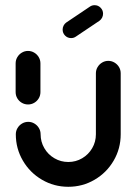

<svg xmlns="http://www.w3.org/2000/svg" viewBox="-20 -714 523 737"><path d="M87.8 -313Q74.8 -313 63.9 -319.3Q53 -325.6 46.5 -336.5Q40 -347.4 40 -360.4V-470.7Q40 -483.7 46.5 -494.6Q53 -505.6 63.9 -512Q74.8 -518.5 87.4 -518.5Q100.4 -518.5 111.3 -512Q122.2 -505.6 128.7 -494.6Q135.2 -483.7 135.2 -470.7V-360.4Q135.2 -347.4 128.7 -336.5Q122.2 -325.6 111.3 -319.3Q100.4 -313 87.8 -313ZM395.6 -480.4Q408.5 -480.4 419.4 -473.9Q430.4 -467.4 436.9 -456.5Q443.3 -445.6 443.3 -432.6V-198.5Q443.3 -143.7 416.3 -97.4Q389.3 -51.1 343.1 -24.1Q297 3 242.2 3Q187.4 3 141.1 -24.1Q94.8 -51.1 67.8 -97.4Q40.7 -143.7 40.7 -198.5Q40.7 -211.5 47.2 -222.4Q53.7 -233.3 64.6 -239.8Q75.6 -246.3 88.5 -246.3Q101.1 -246.3 112 -239.8Q123 -233.3 129.4 -222.4Q135.9 -211.5 135.9 -198.5Q135.9 -169.6 150.2 -145.2Q164.4 -120.7 188.9 -106.5Q213.3 -92.2 242.2 -92.2Q271.1 -92.2 295.4 -106.5Q319.6 -120.7 333.9 -145.2Q348.1 -169.6 348.1 -198.5V-432.6Q348.1 -445.6 354.6 -456.5Q361.1 -467.4 372 -473.9Q383 -480.4 395.6 -480.4ZM253 -567.8Q239.3 -567.8 229.8 -577.4Q220.4 -587 220.4 -600.4Q220.4 -608.5 224.1 -615.7Q227.8 -623 234.1 -627.4L324.4 -688.1Q332.6 -694.1 343 -694.1Q356.7 -694.1 366.1 -684.4Q375.6 -674.8 375.6 -661.5Q375.6 -653.3 371.9 -646.1Q368.1 -638.9 361.9 -634.4L271.5 -573.7Q263.3 -567.8 253 -567.8Z"/></svg>

Font: 26F Galaxy Sans Extra Bold
Style: Regular
Weight: 800
Designer: C₂₉H₂₅N₃O₅
Version: Version 1.100